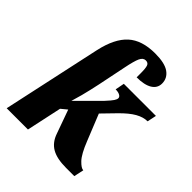

<svg xmlns="http://www.w3.org/2000/svg" viewBox="-213 -899 1028 1028"><g transform="rotate(45 301.5 -384.5)"><path d="M295 -94 247 -228 213 -200 170 0H9L131 -563Q155 -671 209.5 -720.5Q264 -770 364 -770Q437 -770 470.5 -746Q504 -722 504 -682Q504 -647 473 -628Q442 -609 384 -609V-641Q384 -678 378.5 -693Q373 -708 355 -708Q335 -708 324 -684Q313 -660 301 -600L268 -439Q266 -431 256 -385Q246 -339 226 -273L351 -398Q377 -426 385.5 -439Q394 -452 394 -461Q394 -471 382 -477.5Q370 -484 350 -484L360 -536H603L592 -484Q560 -484 525.5 -464.5Q491 -445 448 -401L378 -329L438 -180Q466 -109 492 -82Q518 -55 534 -55L522 1H459Q390 1 351 -21.5Q312 -44 295 -94Z"/></g></svg>

Font: Noto Serif NarrowExtraBold
Style: Italic
Weight: 800
Width: 4
Italic angle: -12°
Designer: Monotype Design Team
Foundry: Monotype Imaging Inc.
Version: Version 1.001